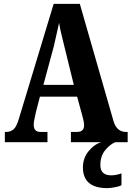

<svg xmlns="http://www.w3.org/2000/svg" viewBox="-20 -734 679 991"><path d="M5 0H225V-53H189Q154 -53 154 -90Q154 -104 158.5 -123Q163 -142 165 -154L186 -235H378L404 -140Q407 -130 410.5 -114.5Q414 -99 414 -87Q414 -53 377 -53H346V0H639V-53H631Q581 -53 565 -112L392 -714H257L79 -126Q66 -80 50 -66.5Q34 -53 12 -53H5ZM204 -296 257 -492Q264 -522 271 -553.5Q278 -585 285 -616Q290 -584 298 -552.5Q306 -521 314 -487L361 -296ZM534 237Q547 237 570.5 233Q594 229 607 222V161Q578 171 554 171Q498 171 498 118Q498 71 523.5 40.5Q549 10 575 0H503Q467 10 437.5 46Q408 82 408 130Q408 237 534 237Z"/></svg>

Font: Noto Serif ExtraCondensed Extra
Style: Regular
Weight: 800
Width: 3
Designer: Monotype Design Team
Foundry: Monotype Imaging Inc.
Version: Version 1.002